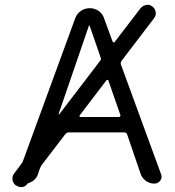

<svg xmlns="http://www.w3.org/2000/svg" viewBox="-20 -764 730 799"><path d="M350 -657 224 -290Q224 -289 225 -288Q226 -287 227 -289L396 -510Q402 -517 399 -524L353 -657Q353 -658 352 -658Q350 -658 350 -657ZM423 -430 311 -283Q310 -281 311.5 -279Q313 -277 315 -277H475Q478 -277 480 -279.5Q482 -282 481 -285L431 -429Q431 -431 428 -431.5Q425 -432 423 -430ZM45 7Q34 -2 32 -16.5Q30 -31 39 -42L68 -81Q74 -88 76 -95L293 -688Q300 -707 316.5 -718.5Q333 -730 353.5 -730Q374 -730 390.5 -718.5Q407 -707 413 -688L449 -590Q450 -588 453 -587.5Q456 -587 457 -589L565 -730Q575 -741 589 -743.5Q603 -746 614 -737Q626 -728 628 -713.5Q630 -699 621 -688L486 -511Q481 -503 483 -496L650 -40Q656 -25 647 -12.5Q638 0 622 0Q603 0 587 -11.5Q571 -23 565 -41L509 -205Q506 -213 497 -213H266Q258 -213 252 -206L154 -78Q150 -72 146 -63L138 -39Q129 -13 101 -3Q95 -1 93 2Q85 13 72 14.5Q59 16 48 8Z"/></svg>

Font: Rounded Mplus 1c
Style: Regular
Weight: 400
Version: Version 1.059.20150529